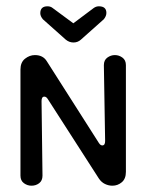

<svg xmlns="http://www.w3.org/2000/svg" viewBox="-20 -580 465 610"><path d="M80 10Q67 10 56 2Q45 -6 45 -22V-359Q45 -382 59.5 -393.5Q74 -405 91 -405Q117 -405 129 -385L294 -126Q299 -118 305 -118Q314 -118 314 -132L310 -373Q310 -389 321 -397Q332 -405 345 -405Q358 -405 369 -397Q380 -389 380 -373V-34Q380 -12 367 -1Q354 10 337 10Q325 10 313.5 4.5Q302 -1 294 -13L132 -265Q127 -273 121 -273Q112 -273 112 -259L115 -22Q115 -6 104.5 2Q94 10 80 10ZM131 -560Q141 -560 148 -554L213 -506L277 -554Q285 -560 294 -560Q318 -560 318 -539Q318 -529 310 -519L237 -454Q227 -445 213.5 -445Q200 -445 189 -454L116 -519Q108 -529 108 -538Q108 -560 131 -560Z"/></svg>

Font: Dongle
Style: Regular
Weight: 400
Designer: Yanghee Ryu
Foundry: Yanghee Ryu
Version: Version 2.000